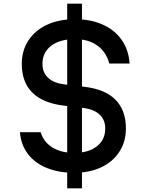

<svg xmlns="http://www.w3.org/2000/svg" viewBox="-20 -920 790 1040"><path d="M382 -92Q460 -92 505 -127.5Q550 -163 550 -224Q550 -272 518.5 -300.5Q487 -329 426 -336L324 -348Q212 -362 155 -418.5Q98 -475 98 -574Q98 -646 134 -701Q170 -756 235 -786Q300 -816 386 -816Q471 -816 536 -787Q601 -758 639 -704Q677 -650 682 -576H572Q555 -639 507 -673.5Q459 -708 386 -708Q304 -708 257 -672Q210 -636 210 -574Q210 -526 241.5 -497.5Q273 -469 334 -462L436 -450Q549 -437 605.5 -380Q662 -323 662 -224Q662 -153 627 -98.5Q592 -44 528.5 -14Q465 16 382 16Q298 16 233 -10.5Q168 -37 130.5 -87Q93 -137 88 -204H200Q217 -150 264 -121Q311 -92 382 -92ZM344 -900H424V100H344Z"/></svg>

Font: Martian Mono VF sWd Rg
Style: Regular
Weight: 400
Width: 6
Monospace: yes
Designer: Roman Shamin
Foundry: Evil Martians
Version: Version 1.100